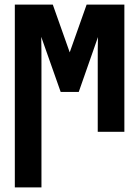

<svg xmlns="http://www.w3.org/2000/svg" viewBox="-20 -569 603 829"><path d="M44 240H159V-294C159 -333 159 -369 158 -410L242 -172H320L403 -409C402 -374 402 -343 402 -308V0H517V-549H354L281 -343L208 -549H44Z"/></svg>

Font: Noto Sans Mono SemiCondensed ExtraBold
Style: Regular
Weight: 800
Width: 4
Designer: Monotype Design Team
Foundry: Monotype Imaging Inc.
Version: Version 2.014